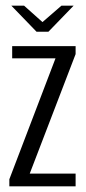

<svg xmlns="http://www.w3.org/2000/svg" viewBox="-20 -658 302 678"><path d="M13 0V-25L176 -452H23V-495H247V-467L85 -45H247V0ZM109 -546 20 -638H65L130 -580L197 -638H240L151 -546Z"/></svg>

Font: Alumni Sans Thin
Style: Regular
Weight: 400
Version: Version 1.018